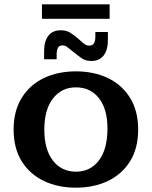

<svg xmlns="http://www.w3.org/2000/svg" viewBox="-20 -858 702 888"><path d="M174 -771V-838H487V-771ZM184 -621Q184 -667 203.5 -692.5Q223 -718 261 -718Q288 -718 306 -706Q324 -694 341 -680L354 -668Q365 -658 373.5 -652.5Q382 -647 394 -647Q421 -647 421 -689V-710H479V-673Q479 -627 459.5 -601.5Q440 -576 402 -576Q376 -576 358 -588.5Q340 -601 323 -615L309 -626Q298 -635 289.5 -641.5Q281 -648 268 -648Q242 -648 242 -606V-584H184ZM331 10Q248 10 183 -21Q118 -52 80.5 -112Q43 -172 43 -259Q43 -345 80.5 -405.5Q118 -466 183 -497Q248 -528 331 -528Q414 -528 479 -497Q544 -466 581.5 -405.5Q619 -345 619 -259Q619 -172 581.5 -112Q544 -52 479 -21Q414 10 331 10ZM331 -64Q398 -64 437.5 -116Q477 -168 477 -264Q477 -354 437.5 -404Q398 -454 331 -454Q265 -454 225 -402.5Q185 -351 185 -259Q185 -166 225 -115Q265 -64 331 -64Z"/></svg>

Font: Montagu Slab 16pt Medium
Style: Regular
Weight: 500
Designer: Florian Karsten
Foundry: Florian Karsten
Version: Version 1.000; ttfautohint (v1.8.3)